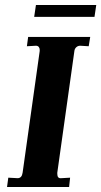

<svg xmlns="http://www.w3.org/2000/svg" viewBox="-20 -744 403 764"><path d="M50 -35Q67 -35 70 -57L138 -541V-546Q138 -553 134 -557.5Q130 -562 123 -562L87 -560L92 -597H339L333 -560L299 -562Q290 -562 283.5 -556Q277 -550 276 -541L208 -57V-52Q208 -33 224 -35L259 -37L255 0H8L13 -37ZM363 -724 356 -677H116L123 -724Z"/></svg>

Font: Unna
Style: Bold Italic
Weight: 700
Italic angle: -8.05°
Designer: Jorge de Buen Unna
Foundry: Omnibus-Type
Version: Version 2.008